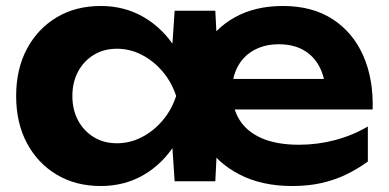

<svg xmlns="http://www.w3.org/2000/svg" viewBox="-20 -606 1301 642"><path d="M957 16Q855 16 780 -23Q705 -62 663.5 -130Q622 -198 622 -285Q622 -375 659.5 -442.5Q697 -510 765 -548Q833 -586 926 -586Q1024 -586 1092 -542Q1160 -498 1194.5 -420Q1229 -342 1226 -240H724V-342H1123L1069 -301Q1066 -350 1047 -385Q1028 -420 994 -439Q960 -458 912 -458Q866 -458 830.5 -439Q795 -420 775.5 -384.5Q756 -349 756 -301Q756 -245 781 -205Q806 -165 856 -143.5Q906 -122 980 -122Q1041 -122 1100 -137.5Q1159 -153 1210 -183V-66Q1176 -41 1137.5 -22.5Q1099 -4 1055 6Q1011 16 957 16ZM564 0 550 -207 577 -285 550 -362 564 -570H700L714 -289L700 0ZM624 -285Q609 -194 567 -126.5Q525 -59 461 -21.5Q397 16 317 16Q233 16 169.5 -22Q106 -60 70 -127.5Q34 -195 34 -285Q34 -375 70 -442.5Q106 -510 169.5 -548Q233 -586 317 -586Q397 -586 461 -548.5Q525 -511 567.5 -444Q610 -377 624 -285ZM222 -285Q222 -239 241 -203.5Q260 -168 293.5 -147.5Q327 -127 371 -127Q415 -127 454.5 -147.5Q494 -168 524 -203.5Q554 -239 569 -285Q554 -331 524 -366.5Q494 -402 454.5 -422.5Q415 -443 371 -443Q327 -443 293.5 -422.5Q260 -402 241 -366.5Q222 -331 222 -285Z"/></svg>

Font: Unbounded SemiBold
Style: Regular
Weight: 600
Designer: Luke Prowse, Jean-Baptiste Morizot, Fátima Lázaro, Florian Runge
Foundry: NaN
Version: Version 1.700